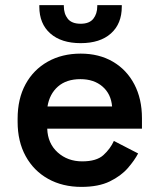

<svg xmlns="http://www.w3.org/2000/svg" viewBox="-20 -718 621 752"><path d="M299 14Q225 14 168.5 -17.5Q112 -49 80.5 -106.5Q49 -164 49 -241V-253Q49 -331 80 -388Q111 -445 167 -476.5Q223 -508 296 -508Q368 -508 422 -476.5Q476 -445 506 -388Q536 -331 536 -255V-214H165Q167 -156 206 -121Q245 -86 302 -86Q358 -86 385 -110.5Q412 -135 426 -166L521 -117Q507 -90 480.5 -59.5Q454 -29 410 -7.5Q366 14 299 14ZM166 -301H419Q415 -350 381.5 -379Q348 -408 295 -408Q240 -408 207 -379Q174 -350 166 -301ZM296 -549Q220 -549 177 -587Q134 -625 134 -692V-698H230V-694Q230 -664 245.5 -644.5Q261 -625 296 -625Q330 -625 345.5 -644.5Q361 -664 361 -694V-698H457V-692Q457 -625 414.5 -587Q372 -549 296 -549Z"/></svg>

Font: Space Grotesk SemiBold
Style: Regular
Weight: 600
Designer: Florian Karsten
Foundry: Florian Karsten
Version: Version 2.000